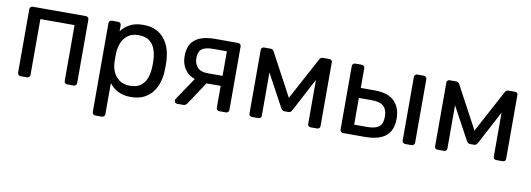

<svg xmlns="http://www.w3.org/2000/svg" viewBox="-57 -878 3919 1416"><g transform="rotate(10 1902.5 -170.0)"><path d="M97.2 0Q87 0 80.6 -6.4Q74.3 -12.7 74.3 -22.9V-497.1Q74.3 -507.3 80.6 -513.6Q87 -520 97.2 -520H493.8Q504 -520 510.4 -513.6Q516.7 -507.3 516.7 -497.1V-22.9Q516.7 -12.7 510.4 -6.4Q504 0 493.8 0H446.4Q436.3 0 429.9 -6.4Q423.5 -12.7 423.5 -22.9V-440.1H167.5V-22.9Q167.5 -12.7 161.1 -6.4Q154.7 0 144.6 0Z M690 190Q679.8 190 673.4 183.6Q667.1 177.3 667.1 167.1V-497.1Q667.1 -507.3 673.4 -513.6Q679.8 -520 690 -520H735.7Q745.9 -520 752.2 -513.6Q758.6 -507.3 758.6 -497.1V-453.2Q783.2 -486.3 823 -508.2Q862.7 -530 922.9 -530Q979.1 -530 1018.5 -511Q1057.9 -492 1083.6 -459.2Q1109.2 -426.4 1122.2 -384.1Q1135.1 -341.7 1136.5 -294.1Q1137.5 -277.8 1137.5 -260Q1137.5 -242.2 1136.5 -225.7Q1135.3 -178.9 1122.4 -136.6Q1109.4 -94.3 1083.8 -61.4Q1058.1 -28.6 1018.6 -9.3Q979.1 10 922.9 10Q864.6 10 825.3 -11.3Q786.1 -32.6 761.4 -65.4V167.1Q761.4 177.3 755.1 183.6Q748.7 190 738.5 190ZM902.4 -70.7Q953.9 -70.7 983.4 -93.1Q1012.9 -115.6 1026 -152.1Q1039 -188.7 1041 -231.1Q1042.4 -260 1041 -288.9Q1039 -331.3 1026 -367.9Q1012.9 -404.4 983.4 -426.9Q953.9 -449.3 902.4 -449.3Q852.7 -449.3 822.2 -426.1Q791.7 -402.8 777.5 -367.5Q763.2 -332.1 761.4 -295.4Q760.4 -279.1 760.4 -256.9Q760.4 -234.7 761.4 -218.2Q762.4 -182.7 777.7 -148.9Q792.9 -115.2 823.7 -92.9Q854.6 -70.7 902.4 -70.7Z M1585.5 0Q1575.3 0 1568.9 -6.4Q1562.6 -12.7 1562.6 -22.9V-185.9H1447.9V-190.9Q1353.6 -190.9 1308.1 -237.4Q1262.6 -283.9 1262.6 -356.3Q1262.6 -440.1 1312.4 -480Q1362.2 -520 1462.2 -520H1634Q1644.2 -520 1650.6 -513.6Q1656.9 -507.3 1656.9 -497.1V-22.9Q1656.9 -12.7 1650.6 -6.4Q1644.2 0 1634 0ZM1268.7 0Q1260.3 0 1254.3 -6Q1248.3 -12 1248.3 -20Q1248.3 -23.6 1249.7 -28.3Q1251.1 -32.9 1255.4 -38.3L1373.5 -214.1L1469.9 -206.6L1343.1 -15Q1339.3 -9.6 1332.2 -4.8Q1325.1 0 1317.1 0ZM1450.6 -261H1563.5V-444.9H1458.7Q1402.9 -444.9 1376.7 -425.4Q1350.4 -405.8 1350.4 -356.3Q1350.4 -314.9 1374.7 -288Q1398.9 -261 1450.6 -261Z M1828.9 0Q1819.3 0 1813.3 -6Q1807.3 -12 1807.3 -21.6V-500.8Q1807.3 -508.8 1813.7 -514.4Q1820.1 -520 1827.3 -520H1878Q1893.9 -520 1902.7 -504.1L2073.2 -186.3L2243.8 -504.1Q2252.6 -520 2268.5 -520H2319.2Q2327.4 -520 2333.4 -514.4Q2339.4 -508.8 2339.4 -500.8V-21.6Q2339.4 -12 2333.4 -6Q2327.4 0 2317.6 0H2268.6Q2258.8 0 2252.8 -6Q2246.9 -12 2246.9 -21.6V-420.5L2281.8 -417.3L2118.9 -109.1Q2113.9 -99.3 2107.1 -91Q2100.3 -82.8 2086.2 -82.8H2060.2Q2046.6 -82.8 2039.6 -90.9Q2032.6 -99.1 2027.4 -109.1L1869 -402.1L1899.6 -405.1V-21.6Q1899.6 -12 1893.6 -6Q1887.6 0 1877.9 0Z M2512.2 0Q2502 0 2495.6 -6.4Q2489.3 -12.7 2489.3 -22.9V-497.1Q2489.3 -507.3 2495.6 -513.6Q2502 -520 2512.2 -520H2559.7Q2569.9 -520 2576.3 -513.6Q2582.7 -507.3 2582.7 -497.1V-350.3H2687.1Q2788.7 -350.3 2835.7 -302.1Q2882.6 -253.9 2882.6 -171.8Q2882.6 -84 2830.8 -42Q2778.9 0 2674.9 0ZM2581.7 -75.1H2678.4Q2739.1 -75.1 2766.9 -96.7Q2794.8 -118.2 2794.8 -171.8Q2794.8 -223.8 2767.7 -249.5Q2740.7 -275.3 2678.4 -275.3H2581.7ZM2977.2 0Q2967.1 0 2960.7 -6.4Q2954.3 -12.7 2954.3 -22.9V-497.1Q2954.3 -507.3 2960.7 -513.6Q2967.1 -520 2977.2 -520H3024.6Q3034.8 -520 3041.2 -513.6Q3047.6 -507.3 3047.6 -497.1V-22.9Q3047.6 -12.7 3041.2 -6.4Q3034.8 0 3024.6 0Z M3218.9 0Q3209.3 0 3203.3 -6Q3197.3 -12 3197.3 -21.6V-500.8Q3197.3 -508.8 3203.7 -514.4Q3210.1 -520 3217.3 -520H3268Q3283.9 -520 3292.7 -504.1L3463.2 -186.3L3633.8 -504.1Q3642.6 -520 3658.5 -520H3709.2Q3717.4 -520 3723.4 -514.4Q3729.4 -508.8 3729.4 -500.8V-21.6Q3729.4 -12 3723.4 -6Q3717.4 0 3707.6 0H3658.6Q3648.8 0 3642.8 -6Q3636.9 -12 3636.9 -21.6V-420.5L3671.8 -417.3L3508.9 -109.1Q3503.9 -99.3 3497.1 -91Q3490.3 -82.8 3476.2 -82.8H3450.2Q3436.6 -82.8 3429.6 -90.9Q3422.6 -99.1 3417.4 -109.1L3259 -402.1L3289.6 -405.1V-21.6Q3289.6 -12 3283.6 -6Q3277.6 0 3267.9 0Z"/></g></svg>

Font: Rubik Light
Style: Regular
Weight: 300
Designer: Hubert and Fischer
Foundry: Hubert and Fischer
Version: Version 2.300;gftools[0.9.30]